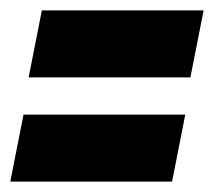

<svg xmlns="http://www.w3.org/2000/svg" viewBox="-28 -517 411 368"><path d="M26.9 -368.7H336.9L362.3 -497.1H52.2ZM-8.3 -168.9H301.8L327.1 -297.4H17.1Z"/></svg>

Font: Roboto Flex Super Cond Black
Style: Italic
Weight: 900
Width: 3
Italic angle: -10°
Designer: Berlow after Robertson
Foundry: Google
Version: Version 3.200;Glyphs 3.3 (3311)